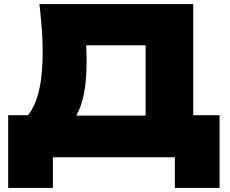

<svg xmlns="http://www.w3.org/2000/svg" viewBox="-20 -770 1125 940"><path d="M239 150V0H836V150H1055V-206H926V-750H173C183 -664 189 -587 189 -517C189 -368 166 -267 117 -206H20V150ZM404 -468C404 -493 404 -519 402 -548H693V-204H353C387 -261 404 -349 404 -468Z"/></svg>

Font: Bounded ExtBd
Style: Regular
Weight: 800
Designer: Vlad Churkin
Version: Version 3.0